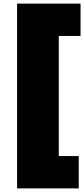

<svg xmlns="http://www.w3.org/2000/svg" viewBox="-20 -828 468 1068"><path d="M75 220V-808H428V-628H307V40H418V220Z"/></svg>

Font: Encode Sans Exp Black
Style: Regular
Weight: 900
Width: 7
Designer: Multiple Designers
Foundry: Impallari Type
Version: Version 3.002; ttfautohint (v1.8.3) -l 8 -r 50 -G 200 -x 14 